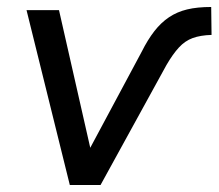

<svg xmlns="http://www.w3.org/2000/svg" viewBox="-20 -530 626 550"><path d="M180 0 56 -501H149L243 -87H228L386 -382Q403 -416 422 -440.5Q441 -465 464 -480.5Q487 -496 516 -503Q545 -510 585 -510L586 -430Q554 -429 532 -421Q510 -413 492.5 -394Q475 -375 457 -344L268 0Z"/></svg>

Font: Nunitoga
Style: Medium Italic
Weight: 500
Italic angle: -9°
Designer: Vernon Adams
Foundry: Vernon Adams
Version: Version 1.0